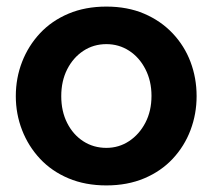

<svg xmlns="http://www.w3.org/2000/svg" viewBox="-20 -553 646 583"><path d="M28 -261Q28 -316 47 -365Q66 -414 101.5 -452Q137 -490 188 -511.5Q239 -533 303 -533Q367 -533 417.5 -511.5Q468 -490 504 -452Q540 -414 558.5 -365Q577 -316 577 -261Q577 -207 558.5 -158Q540 -109 504.5 -71Q469 -33 418 -11.5Q367 10 303 10Q239 10 188 -11.5Q137 -33 101.5 -71Q66 -109 47 -158Q28 -207 28 -261ZM303 -104Q341 -104 372 -124.5Q403 -145 421.5 -180.5Q440 -216 440 -262Q440 -307 421.5 -343Q403 -379 372 -399Q341 -419 303 -419Q264 -419 233 -398.5Q202 -378 184 -342.5Q166 -307 166 -261Q166 -215 184 -179.5Q202 -144 233 -124Q264 -104 303 -104Z"/></svg>

Font: YasnoRaleway
Style: Bold
Weight: 700
Designer: Matt McInerney, Pablo Impallari, Rodrigo Fuenzalida
Foundry: Matt McInerney, Pablo Impallari, Rodrigo Fuenzalida
Version: Version 4.026